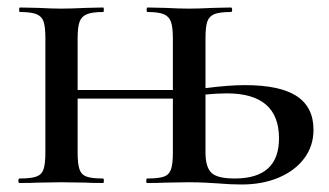

<svg xmlns="http://www.w3.org/2000/svg" viewBox="-20 -488 877 512"><path d="M816 -142Q816 -99 791.5 -66Q767 -33 723.5 -14.5Q680 4 624 4Q596 4 560 1Q545 0 525.5 -1Q506 -2 483 -2L421 -1Q403 0 372 0Q370 0 370 -6Q370 -12 372 -12Q403 -12 417 -17Q431 -22 436 -36.5Q441 -51 441 -81V-225H187V-81Q187 -51 192 -36.5Q197 -22 211 -17Q225 -12 255 -12Q257 -12 257 -6Q257 0 255 0Q225 0 209 -1L143 -2L81 -1Q63 0 32 0Q29 0 29 -6Q29 -12 32 -12Q62 -12 76.5 -17Q91 -22 96 -36.5Q101 -51 101 -81V-387Q101 -417 96 -431Q91 -445 76.5 -450.5Q62 -456 33 -456Q31 -456 31 -462Q31 -468 33 -468L81 -467Q121 -465 143 -465Q168 -465 210 -467L255 -468Q257 -468 257 -462Q257 -456 255 -456Q226 -456 211.5 -450Q197 -444 192 -429.5Q187 -415 187 -385V-248H441V-385Q441 -415 436 -429.5Q431 -444 417 -450Q403 -456 373 -456Q371 -456 371 -462Q371 -468 373 -468L420 -467Q460 -465 485 -465Q509 -465 549 -467L596 -468Q599 -468 599 -462Q599 -456 596 -456Q566 -456 552 -450.5Q538 -445 533 -431Q528 -417 528 -387V-253Q590 -261 633 -261Q727 -261 771.5 -231.5Q816 -202 816 -142ZM724 -119Q724 -239 585 -239Q560 -239 528 -236V-81Q528 -43 543.5 -27.5Q559 -12 606 -12Q724 -12 724 -119Z"/></svg>

Font: Cormorant SC SemiBold
Style: Regular
Weight: 600
Designer: Christian Thalmann (Catharsis Fonts)
Version: Version 3.000